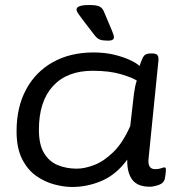

<svg xmlns="http://www.w3.org/2000/svg" viewBox="-20 -738 705 765"><path d="M267 7Q235 7 197 -3Q159 -13 124.5 -37Q90 -61 68 -104.5Q46 -148 46 -215Q46 -311 84 -381.5Q122 -452 191 -490.5Q260 -529 353 -529Q398 -529 435 -520Q472 -511 498.5 -498.5Q525 -486 536 -475Q547 -508 554.5 -516.5Q562 -525 581 -525H587Q602 -525 607.5 -518Q613 -511 611 -494L572 -107Q567 -64 598 -64Q612 -64 621.5 -67.5Q631 -71 635 -71Q641 -71 641 -63Q641 -62 640.5 -53Q640 -44 637 -27Q633 -8 612 -1Q591 6 577 6Q528 6 507 -22Q486 -50 487 -102Q444 -43 386.5 -18Q329 7 267 7ZM286 -66Q318 -66 356.5 -81Q395 -96 432.5 -133Q470 -170 499 -236L514 -367Q516 -381 518.5 -393Q521 -405 525 -417Q509 -428 463 -442Q417 -456 349 -456Q247 -456 191 -395Q135 -334 135 -221Q135 -162 155.5 -128Q176 -94 210.5 -80Q245 -66 286 -66ZM411 -576Q390 -576 378.5 -580Q367 -584 355 -600L309 -660Q296 -677 290.5 -685.5Q285 -694 285 -700Q285 -718 335 -718Q366 -718 377.5 -711.5Q389 -705 394 -692L426 -616Q434 -597 434 -590Q434 -576 411 -576Z"/></svg>

Font: Asap Expanded Expanded Regular
Style: Italic
Weight: 400
Width: 7
Italic angle: -6°
Designer: Pablo Cosgaya
Foundry: Omnibus-Type
Version: Version 3.001; ttfautohint (v1.8.4.7-5d5b)